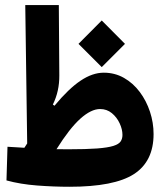

<svg xmlns="http://www.w3.org/2000/svg" viewBox="-20 -713 626 738"><path d="M247.1 4.9Q186.5 4.9 122.3 0Q58.1 -4.9 4.9 -19.5L8.8 -148.9Q24.9 -147.9 41 -147Q57.1 -146 73.7 -145Q79.1 -153.3 84.5 -161.6L77.1 -693.4H206.1L208 -423.3Q208.5 -362.3 183.1 -311L189.5 -306.6Q243.7 -372.1 289.6 -402.8Q335.4 -433.6 378.9 -433.6Q421.4 -433.6 456.5 -413.6Q491.7 -393.6 517.1 -359.6Q542.5 -325.7 556.4 -283.7Q570.3 -241.7 570.3 -197.8Q570.3 -92.8 494.9 -43.9Q419.4 4.9 247.1 4.9ZM197.3 -139.6Q220.7 -139.2 242.7 -139.2Q311.5 -139.2 353 -142.3Q394.5 -145.5 415.5 -152.1Q436.5 -158.7 443.6 -169.2Q450.7 -179.7 450.7 -194.3Q450.7 -215.8 439.9 -239Q429.2 -262.2 409.9 -278.1Q390.6 -293.9 364.7 -293.9Q330.1 -293.9 288.6 -256.6Q247.1 -219.2 197.3 -139.6ZM371.1 -455.1 281.7 -544.4 371.1 -634.3 460.4 -544.4Z"/></svg>

Font: CaskaydiaMono NF
Style: Bold
Weight: 700
Designer: Aaron Bell
Foundry: Saja Typeworks
Version: Version 2111.001; ttfautohint (v1.8.4);Nerd Fonts 3.1.1